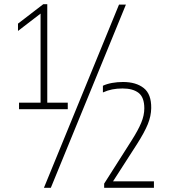

<svg xmlns="http://www.w3.org/2000/svg" viewBox="-20 -830 812 918"><path d="M174 -318V-779L187 -775L66 -682V-717L187 -810H206V-318ZM71 -308V-339H304V-308ZM190 68 549 -808H582L223 68ZM478 68V48L609 -158Q640.5 -207.5 655.2 -243Q670 -278.5 670 -312Q670 -364.5 642.8 -385.8Q615.5 -407 566 -407Q539 -407 516.5 -402.5Q494 -398 472 -388V-420Q491 -429 516 -433.5Q541 -438 568 -438Q630.5 -438 667.2 -409Q704 -380 703 -313Q702.5 -275.5 686.8 -236.5Q671 -197.5 635 -141L514 47L507 37H716V68Z"/></svg>

Font: Encode Sans Condensed Thin
Style: Regular
Weight: 100
Width: 3
Designer: Multiple Designers
Foundry: Impallari Type
Version: Version 3.002